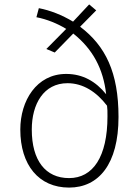

<svg xmlns="http://www.w3.org/2000/svg" viewBox="-20 -838 635 870"><path d="M343 -717 416 -791 384 -818 311 -740C261 -770 208 -791 156 -801L145 -760C192 -751 241 -731 280 -707L190 -616L228 -600L312 -686C401 -615 448 -526 461 -411C414 -469 355 -503 280 -503C145 -503 72 -381 72 -251C72 -90 156 12 293 12C427 12 517 -94 517 -308C517 -510 458 -630 343 -717ZM293 -31C186 -31 124 -111 124 -251C124 -367 178 -461 286 -461C356 -461 417 -422 465 -359C467 -346 467 -332 467 -311C467 -127 401 -31 293 -31Z"/></svg>

Font: Glow Sans SC Normal Light
Style: Regular
Weight: 300
Designer: Ryoko NISHIZUKA (kana, bopomofo & ideographs); Paul D. Hunt (Latin, Greek & Cyrillic); Sandoll Communications, Soo-young
Version: Version 0.93